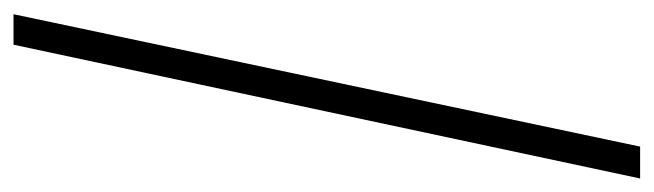

<svg xmlns="http://www.w3.org/2000/svg" viewBox="-374 -430 944 277"><g transform="rotate(90 97.5 -291.0)"><path d="M-21 161 170 -743H216L23 161Z"/></g></svg>

Font: Saira UltraCondensed Light
Style: Italic
Weight: 300
Width: 1
Italic angle: -12°
Designer: Hector Gatti with collaboration of the Omnibus-Type team
Foundry: Omnibus-Type
Version: Version 1.101